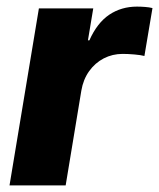

<svg xmlns="http://www.w3.org/2000/svg" viewBox="-20 -561 481 581"><path d="M8.8 0 97.7 -535.6H262.2L246.1 -439H250.5Q273.9 -491.7 310.5 -516.4Q347.2 -541 394.5 -541Q406.7 -541 418.9 -540Q431.2 -539.1 441.4 -536.6L417 -391.6Q406.2 -394.5 386.7 -396.2Q367.2 -397.9 351.1 -397.9Q320.3 -397.9 293.9 -384.3Q267.6 -370.6 249.8 -345.7Q231.9 -320.8 226.1 -286.6L178.7 0Z"/></svg>

Font: Inter 20pt ExtraBold
Style: Italic
Weight: 800
Italic angle: -9.3988°
Version: Version 4.001;git-66647c0bb